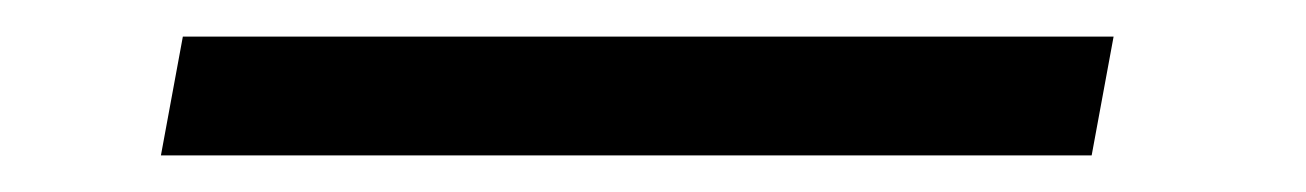

<svg xmlns="http://www.w3.org/2000/svg" viewBox="-20 15 714 105"><path d="M589 35 577 100H68L80 35Z"/></svg>

Font: Fz Poppins Light
Style: Italic
Weight: 300
Italic angle: -10°
Designer: Ninad Kale (Devanagari), Jonny Pinhorn (Latin)
Foundry: Indian Type Foundry
Version: Vit hóa bi Vntype.Com & FontZin.Com